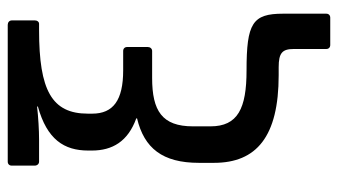

<svg xmlns="http://www.w3.org/2000/svg" viewBox="-204 -518 853 484"><g transform="rotate(-90 222.0 -276.5)"><path d="M350 130H419C425 130 429 126 429 120V11C429 -66 405 -81 286 -81C190 -81 145 -103 145 -172V-216C145 -294 184 -319 267 -319H335C341 -319 345 -324 345 -330V-382C345 -388 341 -392 335 -392H286C211 -392 177 -417 177 -470V-481C177 -572 236 -604 387 -604H404C408 -604 412 -608 412 -614V-673C412 -679 407 -683 401 -683H56C50 -683 46 -679 46 -673V-615C46 -609 50 -604 56 -604H111C136 -604 168 -606 195 -609V-607C112 -584 84 -541 84 -480V-471C84 -419 107 -380 165 -359V-357C90 -339 53 -293 53 -201V-163C53 -56 119 0 274 0H294C330 0 340 9 340 38V120C340 126 344 130 350 130Z"/></g></svg>

Font: Sofia Sans Cond SemiBold
Style: Regular
Weight: 600
Width: 3
Designer: Botio Nikoltchev, Ani Petrova
Foundry: lettersoup
Version: Version 4.100